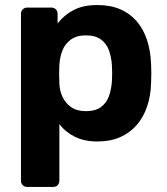

<svg xmlns="http://www.w3.org/2000/svg" viewBox="-20 -550 662 760"><path d="M88 190Q77 190 70 183Q63 176 63 165V-495Q63 -506 70 -513Q77 -520 88 -520H183Q194 -520 201 -513Q208 -506 208 -495V-457Q232 -489 270 -509.5Q308 -530 365 -530Q417 -530 455.5 -513.5Q494 -497 520.5 -466.5Q547 -436 561.5 -393Q576 -350 578 -296Q579 -277 579 -260Q579 -243 578 -223Q577 -172 562.5 -129Q548 -86 521 -55Q494 -24 455.5 -7Q417 10 365 10Q314 10 276.5 -8.5Q239 -27 215 -59V165Q215 176 208 183Q201 190 191 190ZM320 -110Q358 -110 380 -126.5Q402 -143 411.5 -170Q421 -197 423 -229Q425 -260 423 -291Q421 -323 411.5 -350Q402 -377 380 -393.5Q358 -410 320 -410Q283 -410 260 -393Q237 -376 227 -350Q217 -324 215 -294Q214 -276 214 -257Q214 -238 215 -219Q216 -191 227.5 -166.5Q239 -142 261.5 -126Q284 -110 320 -110Z"/></svg>

Font: Rubik Light SemiBold
Style: Regular
Weight: 600
Version: Version 2.300;gftools[0.9.30]